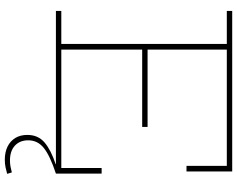

<svg xmlns="http://www.w3.org/2000/svg" viewBox="-116 -676 1010 819"><g transform="rotate(90 389.5 -267.0)"><path d="M522 -391V-368H181V-391ZM697 -195H721V0H27V-23H168V-729H27V-752H712V-557H688V-729H192V-23H697ZM716 188 722 208Q709.5 211.5 694.5 214.8Q679.5 218 662 218Q630 218 606.2 206.5Q582.5 195 569.2 173.5Q556 152 556 122Q556 76 588.2 48.5Q620.5 21 681 1V-9L721 0Q644 25.5 611.5 51.8Q579 78 579 118Q579 154 601.8 175Q624.5 196 665 196Q679.5 196 692.2 193.5Q705 191 716 188Z"/></g></svg>

Font: Hepta Slab ExtraLight ExtraLight
Style: Regular
Weight: 250
Version: Version 1.102